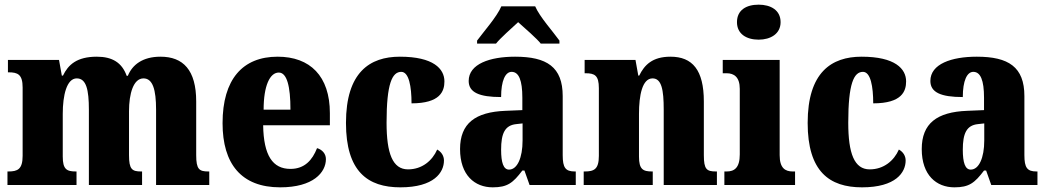

<svg xmlns="http://www.w3.org/2000/svg" viewBox="-20 -793 4489 823"><path d="M12 0H308V-58H305C266 -58 249 -67 249 -122V-305C249 -385 266 -457 309 -457C350 -457 361 -408 361 -323V0H589V-58H585C546 -58 533 -67 533 -128V-316C533 -392 552 -457 595 -457C635 -457 649 -408 649 -323V0H877V-58H873C834 -58 821 -67 821 -128V-358C821 -493 765 -550 668 -550C591 -550 547 -515 528 -468H523C503 -524 462 -550 395 -550C309 -550 272 -515 250 -469H245L233 -536H14V-483H17C56 -483 77 -474 77 -418V-125C77 -67 55 -58 16 -58H12Z M1181 10C1323 10 1377 -54 1377 -111C1377 -135 1360 -152 1339 -158C1319 -107 1286 -69 1225 -69C1149 -69 1110 -126 1108 -256H1394V-308C1394 -467 1309 -550 1170 -550C1020 -550 934 -453 934 -265C934 -91 1014 10 1181 10ZM1225 -323H1110C1110 -426 1137 -482 1175 -482C1210 -482 1225 -423 1225 -323Z M1696 10C1841 10 1883 -54 1883 -105C1883 -125 1872 -142 1854 -152C1833 -104 1789 -67 1729 -67C1663 -67 1637 -135 1637 -267C1637 -435 1661 -485 1700 -485C1733 -485 1744 -422 1744 -350C1867 -350 1885 -402 1885 -444C1885 -498 1838 -550 1694 -550C1565 -550 1463 -483 1463 -266C1463 -58 1556 10 1696 10Z M2025 -619V-606H2106C2125 -630 2173 -672 2201 -698C2228 -674 2284 -625 2298 -606H2378V-619C2351 -657 2293 -721 2274 -766H2129C2110 -721 2053 -657 2025 -619ZM2092 10C2155 10 2179 -9 2219 -62H2228L2250 0H2448V-58H2444C2404 -58 2392 -74 2392 -128V-381C2392 -506 2324 -550 2188 -550C2080 -550 1989 -519 1989 -446C1989 -397 2034 -377 2128 -377C2128 -447 2146 -485 2173 -485C2204 -485 2219 -449 2219 -374V-321L2147 -318C2017 -313 1952 -264 1952 -154C1952 -42 2015 10 2092 10ZM2162 -66C2138 -66 2128 -96 2128 -151C2128 -221 2144 -256 2193 -261L2220 -264V-191C2220 -116 2197 -66 2162 -66Z M2482 0H2778V-58H2775C2736 -58 2719 -67 2719 -122V-305C2719 -384 2733 -457 2777 -457C2816 -457 2825 -408 2825 -323V0H3053V-58H3049C3009 -58 2997 -67 2997 -128V-358C2997 -493 2948 -550 2854 -550C2776 -550 2742 -514 2720 -469H2716L2704 -536H2486V-479H2490C2529 -479 2547 -470 2547 -415V-125C2547 -67 2526 -58 2486 -58H2482Z M3232 -623C3283 -623 3326 -648 3326 -698C3326 -750 3283 -773 3232 -773C3179 -773 3139 -750 3139 -698C3139 -648 3179 -623 3232 -623ZM3085 0H3388V-58H3378C3345 -58 3322 -73 3322 -128V-536H3078V-479H3095C3126 -479 3151 -463 3151 -412V-131C3151 -74 3128 -58 3095 -58H3085Z M3675 10C3820 10 3862 -54 3862 -105C3862 -125 3851 -142 3833 -152C3812 -104 3768 -67 3708 -67C3642 -67 3616 -135 3616 -267C3616 -435 3640 -485 3679 -485C3712 -485 3723 -422 3723 -350C3846 -350 3864 -402 3864 -444C3864 -498 3817 -550 3673 -550C3544 -550 3442 -483 3442 -266C3442 -58 3535 10 3675 10Z M4071 10C4134 10 4158 -9 4198 -62H4207L4229 0H4427V-58H4423C4383 -58 4371 -74 4371 -128V-381C4371 -506 4303 -550 4167 -550C4059 -550 3968 -519 3968 -446C3968 -397 4013 -377 4107 -377C4107 -447 4125 -485 4152 -485C4183 -485 4198 -449 4198 -374V-321L4126 -318C3996 -313 3931 -264 3931 -154C3931 -42 3994 10 4071 10ZM4141 -66C4117 -66 4107 -96 4107 -151C4107 -221 4123 -256 4172 -261L4199 -264V-191C4199 -116 4176 -66 4141 -66Z"/></svg>

Font: Noto Serif Tamil Condensed Black
Style: Regular
Weight: 900
Width: 3
Designer: Indian Type Foundry, Tom Grace, and the Monotype Design Team
Foundry: Monotype Imaging Inc.
Version: Version 2.004